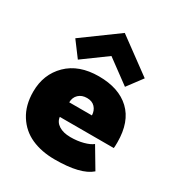

<svg xmlns="http://www.w3.org/2000/svg" viewBox="-160 -765 827 886"><g transform="rotate(30 253.0 -322.0)"><path d="M122.5 -440.5 63 -520 248.5 -655.5 433 -520 373.5 -440.5 248.5 -532.5ZM182.5 -170Q185.5 -144 209.2 -128.8Q233 -113.5 271.5 -113.5Q308.5 -113.5 339.2 -121.8Q370 -130 386 -143L450.5 -34.5Q398 12 260 12Q189.5 12 135.8 -12Q82 -36 50 -86.8Q18 -137.5 18 -209.5Q18 -302.5 79 -362.5Q140 -422.5 246 -422.5Q352.5 -422.5 412 -366.5Q471.5 -310.5 471.5 -201.5Q471.5 -174.5 470 -170ZM307.5 -250Q306.5 -275.5 291.2 -292Q276 -308.5 248.5 -308.5Q221 -308.5 204 -292.5Q187 -276.5 186.5 -250Z"/></g></svg>

Font: League Spartan ExtraBold
Style: Regular
Weight: 800
Foundry: The League of Moveable Type
Version: Version 2.002